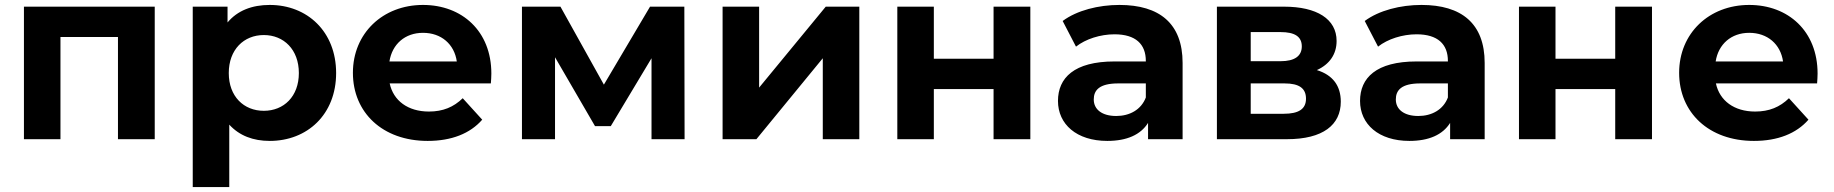

<svg xmlns="http://www.w3.org/2000/svg" viewBox="-20 -564 7432 778"><path d="M225 -414H458V0H607V-537H77V0H225Z M1049 -115C968 -115 907 -173 907 -268C907 -363 968 -422 1049 -422C1130 -422 1191 -363 1191 -268C1191 -173 1130 -115 1049 -115ZM909 -59C950 -14 1006 7 1073 7C1225 7 1342 -100 1342 -268C1342 -436 1225 -544 1073 -544C1001 -544 942 -521 902 -473V-537H761V194H909Z M1558 -315C1569 -385 1621 -431 1694 -431C1768 -431 1821 -385 1831 -315ZM1713 7C1810 7 1885 -23 1934 -79L1855 -166C1818 -130 1775 -112 1718 -112C1633 -112 1574 -156 1559 -226H1969C1970 -238 1971 -255 1971 -266C1971 -438 1852 -544 1694 -544C1531 -544 1410 -429 1410 -269C1410 -108 1530 7 1713 7Z M2229 -332 2391 -53H2455L2620 -328V0H2754L2753 -537H2614L2427 -221L2251 -537H2095V0H2229Z M3045 0 3314 -328V0H3462V-537H3326L3056 -209V-537H2908V0Z M3764 0V-203H4006V0H4155V-537H4006V-326H3764V-537H3616V0Z M4623 -169C4604 -119 4557 -94 4503 -94C4446 -94 4412 -120 4412 -161C4412 -198 4434 -226 4511 -226H4623ZM4467 7C4546 7 4602 -18 4632 -66V0H4772V-309C4772 -469 4678 -544 4516 -544C4431 -544 4344 -522 4286 -479L4340 -375C4379 -406 4439 -425 4496 -425C4582 -425 4623 -385 4623 -317V-315H4496C4332 -315 4267 -248 4267 -155C4267 -61 4342 7 4467 7Z M5185 -226C5245 -226 5272 -206 5272 -164C5272 -122 5242 -103 5182 -103H5048V-226ZM5169 -434C5226 -434 5255 -416 5255 -376C5255 -337 5226 -316 5169 -316H5048V-434ZM5195 0C5341 0 5413 -58 5413 -152C5413 -216 5381 -260 5316 -280C5367 -303 5396 -344 5396 -398C5396 -487 5316 -537 5183 -537H4911V0Z M5847 -169C5828 -119 5781 -94 5727 -94C5670 -94 5636 -120 5636 -161C5636 -198 5658 -226 5735 -226H5847ZM5691 7C5770 7 5826 -18 5856 -66V0H5996V-309C5996 -469 5902 -544 5740 -544C5655 -544 5568 -522 5510 -479L5564 -375C5603 -406 5663 -425 5720 -425C5806 -425 5847 -385 5847 -317V-315H5720C5556 -315 5491 -248 5491 -155C5491 -61 5566 7 5691 7Z M6283 0V-203H6525V0H6674V-537H6525V-326H6283V-537H6135V0Z M6932 -315C6943 -385 6995 -431 7068 -431C7142 -431 7195 -385 7205 -315ZM7087 7C7184 7 7259 -23 7308 -79L7229 -166C7192 -130 7149 -112 7092 -112C7007 -112 6948 -156 6933 -226H7343C7344 -238 7345 -255 7345 -266C7345 -438 7226 -544 7068 -544C6905 -544 6784 -429 6784 -269C6784 -108 6904 7 7087 7Z"/></svg>

Font: Montserrat-Alt1
Style: Bold
Weight: 700
Designer: Differentunic
Foundry: Differentunic
Version: Version 7.222